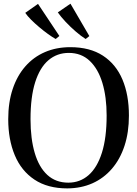

<svg xmlns="http://www.w3.org/2000/svg" viewBox="-20 -1007 742 1038"><path d="M344 11.5Q237.5 11.5 166.2 -36Q95 -83.5 59.8 -168Q24.5 -252.5 24.5 -362.5Q24.5 -453.5 48.5 -525.5Q72.5 -597.5 117 -648.2Q161.5 -699 223.2 -725.5Q285 -752 360 -752Q466 -752 536.5 -706Q607 -660 642 -577Q677 -494 677 -382.5Q677 -291.5 653.2 -219Q629.5 -146.5 585.2 -95Q541 -43.5 480 -16.2Q419 11 344 11.5ZM349.5 -19.5Q412.5 -19.5 459 -60.2Q505.5 -101 531 -181.5Q556.5 -262 556.5 -382.5Q556.5 -482.5 533.5 -558.8Q510.5 -635 465 -678Q419.5 -721 352 -721Q288.5 -721 242 -681.5Q195.5 -642 170.2 -562.5Q145 -483 145 -362.5Q145 -257 167.8 -180Q190.5 -103 236 -61.2Q281.5 -19.5 349.5 -19.5ZM280.5 -796.5Q262.5 -806.5 239 -823.5Q215.5 -840.5 191.8 -860.5Q168 -880.5 148 -900.5Q128 -920.5 116.5 -937.5L185.5 -986L301 -812.5L281.5 -796.5ZM442.5 -796.5Q418.5 -811.5 389.5 -836.5Q360.5 -861.5 334.2 -889.5Q308 -917.5 292.5 -940L361 -987L463 -812L443.5 -796.5Z"/></svg>

Font: Merriweather 120pt
Style: Regular
Weight: 400
Version: Version 2.100